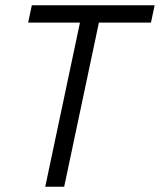

<svg xmlns="http://www.w3.org/2000/svg" viewBox="-20 -710 608 730"><path d="M554 -624H356L224 0H152L284 -624H87L101 -690H568Z"/></svg>

Font: D-DIN
Style: DIN-Italic
Weight: 400
Italic angle: -12°
Designer: Charles Nix
Foundry: Datto Inc.
Version: Version 1.00